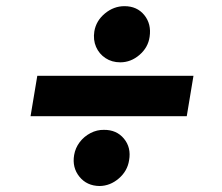

<svg xmlns="http://www.w3.org/2000/svg" viewBox="-20 -606 724 626"><path d="M610.8 -358.9 588.9 -227.1H79.6L101.6 -358.9ZM304.7 0.5Q263.2 0 239 -29.8Q214.8 -59.6 221.7 -100.6Q225.6 -123.5 239.7 -142.3Q253.9 -161.1 275.1 -172.1Q296.4 -183.1 318.8 -182.6Q359.9 -183.1 384 -154.1Q408.2 -125 400.9 -83.5Q395.5 -48.3 367.4 -24.2Q339.4 0 304.7 0.5ZM372.1 -402.8Q344.7 -402.8 324 -416.5Q303.2 -430.2 293.2 -453.1Q283.2 -476.1 287.6 -503.9Q293.5 -538.6 322.3 -562.3Q351.1 -585.9 385.7 -585.9Q426.8 -585.9 450.4 -556.9Q474.1 -527.8 467.8 -485.8Q462.9 -451.2 434.8 -427Q406.7 -402.8 372.1 -402.8Z"/></svg>

Font: Inter 16pt ExtraBold
Style: Italic
Weight: 800
Italic angle: -9.3988°
Version: Version 4.001;git-66647c0bb